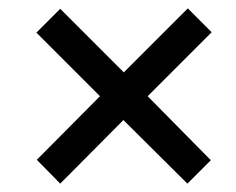

<svg xmlns="http://www.w3.org/2000/svg" viewBox="-20 -583 565 459"><path d="M429 -563 486 -506 333 -353 484 -200 428 -144 275 -296 124 -144 68 -201 219 -353 67 -505 124 -562 276 -410Z"/></svg>

Font: Noto Sans SemiCondensed Medium
Style: Italic
Weight: 500
Width: 4
Italic angle: -12°
Designer: Monotype Design Team
Foundry: Monotype Imaging Inc.
Version: Version 2.013; ttfautohint (v1.8.4.7-5d5b)